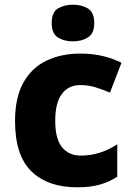

<svg xmlns="http://www.w3.org/2000/svg" viewBox="-20 -787 566 817"><path d="M308 10Q184 10 114 -57.5Q44 -125 44 -272Q44 -372 79.5 -435.5Q115 -499 178 -529Q241 -559 322 -559Q376 -559 419.5 -548Q463 -537 497 -520L448 -393Q413 -408 383 -416.5Q353 -425 322 -425Q271 -425 243 -387Q215 -349 215 -273Q215 -196 244 -160.5Q273 -125 323 -125Q367 -125 405.5 -137.5Q444 -150 479 -173V-35Q445 -13 405 -1.5Q365 10 308 10ZM290 -767Q327 -767 354 -751Q381 -735 381 -689Q381 -644 354 -627.5Q327 -611 290 -611Q253 -611 226.5 -627.5Q200 -644 200 -689Q200 -735 226.5 -751Q253 -767 290 -767Z"/></svg>

Font: Noto Sans Malayalam ExtraBold
Style: Regular
Weight: 800
Designer: Jelle Bosma - Monotype Design Team
Foundry: Monotype Imaging Inc.
Version: Version 2.104; ttfautohint (v1.8.4.7-5d5b)